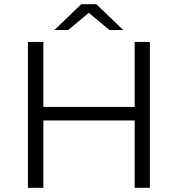

<svg xmlns="http://www.w3.org/2000/svg" viewBox="-20 -901 853 921"><path d="M626 0V-700H699V0ZM114 0V-700H188V0ZM180 -323V-388H633V-323ZM241 -757 370 -881H442L571 -757H505L378 -863H434L307 -757Z"/></svg>

Font: Montserrat Thin
Style: Regular
Weight: 400
Version: Version 9.000